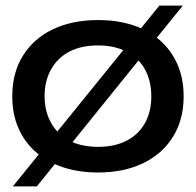

<svg xmlns="http://www.w3.org/2000/svg" viewBox="-20 -609 703 689"><path d="M332 10Q262 10 205.5 -9Q149 -28 108.5 -63.5Q68 -99 46 -149.5Q24 -200 24 -263Q24 -348 62.5 -409.5Q101 -471 170 -504Q239 -537 332 -537Q401 -537 457.5 -518.5Q514 -500 554.5 -464Q595 -428 617 -377.5Q639 -327 639 -263Q639 -180 601 -118.5Q563 -57 494 -23.5Q425 10 332 10ZM332 -82Q391 -82 434 -104Q477 -126 500 -167Q523 -208 523 -263Q523 -305 510 -339Q497 -373 472 -397Q447 -421 411.5 -433.5Q376 -446 332 -446Q272 -446 229.5 -424Q187 -402 163.5 -360.5Q140 -319 140 -263Q140 -222 153.5 -188.5Q167 -155 191.5 -131Q216 -107 251.5 -94.5Q287 -82 332 -82ZM26 60 552 -589H636L112 60Z"/></svg>

Font: Mona Sans Expanded Medium
Style: Regular
Weight: 500
Width: 7
Designer: Deni Anggara
Foundry: GitHub
Version: Version 2.000